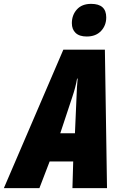

<svg xmlns="http://www.w3.org/2000/svg" viewBox="-78 -974 632 994"><path d="M250 -717H465L476 0H297L301 -138H179L126 0H-58ZM310 -284 318 -468Q320 -529 324 -567H321Q314 -524 296 -471L234 -284ZM294 -854Q294 -896 320 -925Q346 -954 394 -954Q472 -954 472 -884Q472 -842 445 -813.5Q418 -785 371 -785Q333 -785 313.5 -803.5Q294 -822 294 -854Z"/></svg>

Font: Noto Sans UI CondBlack
Style: Italic
Weight: 900
Width: 3
Italic angle: -12°
Designer: Monotype Design Team
Foundry: Monotype Imaging Inc.
Version: Version 1.001